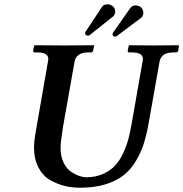

<svg xmlns="http://www.w3.org/2000/svg" viewBox="-20 -855 847 887"><path d="M638.2 -568.8Q640.1 -576.7 640.1 -582Q640.1 -612.8 590.8 -612.8H577.1Q570.3 -612.8 569.8 -621.1L575.2 -645L577.1 -646Q652.3 -645 690.9 -645Q690.9 -645 805.2 -646L807.1 -645L803.2 -621.1Q801.3 -613.3 793 -612.8H778.8Q724.6 -612.8 716.8 -568.8L668 -293Q658.2 -235.8 644.5 -192.4Q630.9 -148.9 606.4 -108.9Q582 -68.8 548.6 -43.5Q515.1 -18.1 465.1 -2.9Q415 12.2 350.1 12.2Q313 12.2 279.5 4.2Q246.1 -3.9 212.2 -22.9Q178.2 -42 157.7 -81.1Q137.2 -120.1 137.2 -174.8Q137.2 -201.7 143.1 -234.9L201.2 -568.8Q203.1 -576.7 203.1 -582Q203.1 -612.8 153.8 -612.8H140.1Q133.3 -612.8 132.8 -621.1L138.2 -645L140.1 -646Q237.3 -645 275.9 -645L413.1 -646L415 -645L410.2 -621.1Q408.2 -613.3 400.9 -612.8H387.2Q332 -612.8 324.2 -568.8L271 -268.1Q259.8 -198.2 259.8 -170.9Q259.8 -132.8 273.4 -104.5Q287.1 -76.2 307.1 -62.5Q327.1 -48.8 345.5 -42.5Q363.8 -36.1 378.9 -36.1Q420.9 -36.1 454.8 -51Q488.8 -65.9 510.5 -88.9Q532.2 -111.8 548.1 -145.5Q564 -179.2 572 -209Q580.1 -238.8 586.9 -275.9ZM632.8 -819.8Q641.6 -811 642.1 -796.9V-792Q639.2 -776.9 630.9 -772L519 -688Q517.1 -686 512.2 -686Q500 -686 500 -696.8Q500 -701.7 502 -704.1L582 -817.9Q590.8 -830.1 606.9 -830.1Q621.6 -829.6 632.8 -819.8ZM512.2 -801.8V-796.9Q508.3 -782.7 501 -777.8L393.1 -691.9Q387.2 -689.9 384.8 -689.9Q383.8 -689.9 377.9 -692.9Q373 -695.8 373 -702.1Q373 -706.1 375 -708L451.2 -823.2Q459 -835.4 479 -835Q490.2 -835 501.2 -825.9Q512.2 -816.9 512.2 -801.8Z"/></svg>

Font: Linux Libertine O
Style: Semibold Italic
Weight: 600
Italic angle: -11.5°
Designer: Philipp H. Poll
Foundry: Philipp H. Poll
Version: Version 5.1.2